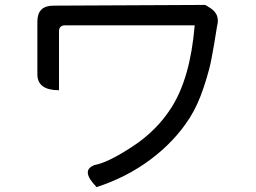

<svg xmlns="http://www.w3.org/2000/svg" viewBox="-20 -726 1040 781"><path d="M836 -693Q876 -667 863 -620Q850 -537 841 -491Q833 -445 809 -372Q785 -299 752 -247Q691 -151 592 -77Q494 -4 373 35Q305 -34 366 -55Q420 -65 519 -130Q618 -195 677 -288Q754 -408 772 -623H245Q220 -623 220 -598V-359Q132 -359 132 -424V-638Q132 -703 197 -703L815 -706Z"/></svg>

Font: Swei Toothpaste CJK TC
Style: Regular
Weight: 400
Version: Version 1.0